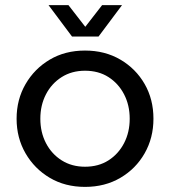

<svg xmlns="http://www.w3.org/2000/svg" viewBox="-20 -720 666 752"><path d="M313 12Q235 12 175 -23.5Q115 -59 80 -119.5Q45 -180 45 -255Q45 -330 80 -390.5Q115 -451 175 -486.5Q235 -522 313 -522Q391 -522 451.5 -486.5Q512 -451 546.5 -391Q581 -331 581 -255Q581 -180 546.5 -119.5Q512 -59 451.5 -23.5Q391 12 313 12ZM313 -67Q366 -67 405 -92Q444 -117 466 -159.5Q488 -202 488 -255Q488 -308 466 -350.5Q444 -393 405 -418Q366 -443 313 -443Q261 -443 221.5 -418Q182 -393 160 -350.5Q138 -308 138 -255Q138 -202 160 -159.5Q182 -117 221.5 -92Q261 -67 313 -67ZM262 -577 170 -700H248L314 -615L380 -700H458L366 -577Z"/></svg>

Font: MuseoModerno Thin
Style: Regular
Weight: 400
Version: Version 1.003